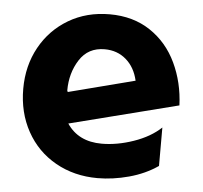

<svg xmlns="http://www.w3.org/2000/svg" viewBox="-44 -576 673 637"><g transform="rotate(5 292.0 -257.5)"><path d="M307 -100Q229 -100 191 -157L553 -249Q550 -325 519.5 -389.5Q489 -454 432 -492Q375 -530 297 -530Q220 -530 160 -494.5Q100 -459 66 -397.5Q32 -336 32 -259Q32 -180 66.5 -117.5Q101 -55 163 -20Q225 15 303 15Q354 15 407.5 0.5Q461 -14 503 -43V-171Q468 -138 413 -119Q358 -100 307 -100ZM290 -413Q332 -413 361.5 -387.5Q391 -362 401 -318L180 -261L178 -266Q178 -324 206.5 -368.5Q235 -413 290 -413Z"/></g></svg>

Font: Geom
Style: Bold
Weight: 700
Version: Version 1.102